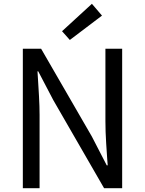

<svg xmlns="http://www.w3.org/2000/svg" viewBox="-20 -989 762 1009"><path d="M306 -825 463 -969 516 -907 347 -779ZM196 -733 463 -271 541 -120H546L543 -160Q542 -173 538 -235.5Q534 -298 534 -352V-733H622V0H527L260 -463L181 -614H177L181 -550Q182 -535 185 -482.5Q188 -430 188 -385V0H100V-733Z"/></svg>

Font: Noto Sans SC
Style: Regular
Weight: 400
Designer: Ryoko NISHIZUKA ____ (kana & ideographs); Paul D. Hunt (Latin, Greek & Cyrillic); Wenlong ZHANG ___ (bopomofo); Sandoll 
Foundry: Adobe Systems Incorporated
Version: Version 1.004